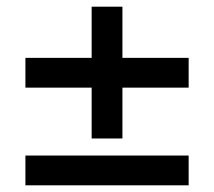

<svg xmlns="http://www.w3.org/2000/svg" viewBox="-20 -554 640 574"><path d="M254 -140V-292H56V-381H254V-534H346V-381H544V-292H346V-140ZM56 0V-89H544V0Z"/></svg>

Font: Nunito Sans 12pt ExtraLight 11pt
Style: Bold
Weight: 700
Version: Version 3.101;gftools[0.9.27]